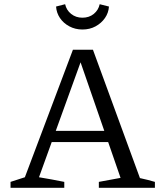

<svg xmlns="http://www.w3.org/2000/svg" viewBox="-20 -891 766 911"><path d="M644 -46Q663 -42 680.5 -37.5Q698 -33 715 -28V0H449V-28L552 -47L352 -625H373L165 -50Q196 -45 225.5 -39.5Q255 -34 285 -28V0H30V-28L98 -50L326 -655H421ZM200 -217V-270H536V-217ZM371 -751Q337 -751 309 -766Q281 -781 264.5 -805.5Q248 -830 246 -860L289 -871Q295 -843 317.5 -825Q340 -807 371 -807Q403 -807 425 -825Q447 -843 453 -871L497 -860Q495 -830 478 -805.5Q461 -781 433.5 -766Q406 -751 371 -751Z"/></svg>

Font: Piazzolla Thin
Style: Regular
Weight: 400
Version: Version 2.001